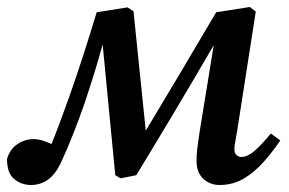

<svg xmlns="http://www.w3.org/2000/svg" viewBox="-26 -514 825 548"><path d="M63 14Q35 14 14.5 -3Q-6 -20 -6 -60Q2 -88 23.5 -102.5Q45 -117 70 -117Q80 -117 91.5 -114Q103 -111 121 -103Q132 -130 144 -162Q156 -194 171 -236Q194 -301 213.5 -362Q233 -423 250 -479L338 -493L355 -482L390 -141Q440 -224 490.5 -309Q541 -394 591 -479L687 -494L704 -481L651 -141Q648 -123 645.5 -110Q643 -97 643 -87Q643 -77 649 -71.5Q655 -66 663 -66Q680 -66 699.5 -82.5Q719 -99 747 -133L774 -113Q753 -82 727 -52.5Q701 -23 670 -4.5Q639 14 601 14Q573 14 554 -4Q535 -22 535 -54Q535 -72 537 -89.5Q539 -107 543 -133L584 -385Q530 -292 474.5 -199Q419 -106 363 -14L318 -5L303 -14L267 -387Q256 -347 243 -305Q230 -263 216 -221Q199 -172 181 -127Q163 -82 148 -50Q132 -16 110.5 -1Q89 14 63 14Z"/></svg>

Font: Source Serif 4 Semibold
Style: Italic
Weight: 600
Italic angle: -12°
Designer: Frank Grießhammer
Foundry: Adobe
Version: Version 4.005;hotconv 1.1.0;makeotfexe 2.6.0